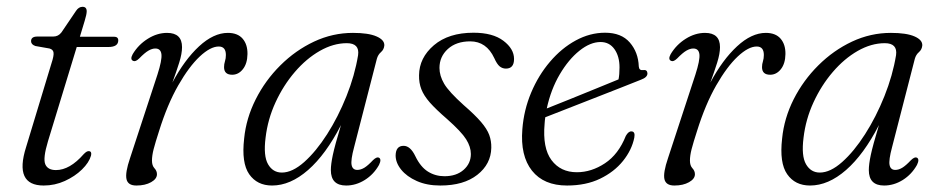

<svg xmlns="http://www.w3.org/2000/svg" viewBox="-20 -550 2828 578"><path d="M129 -404 86.5 -411.5Q73.5 -416 73.5 -426Q73.5 -440 92.5 -440H140.5Q155.5 -440 165 -452.5L209 -517.5Q217 -529.5 228.5 -529.5Q241 -529.5 241 -516Q241 -507 235 -487.5L220.5 -439.5H323Q336 -439.5 336 -428.5Q336 -408.5 306 -408.5H211L124.5 -125Q109 -73.5 116.2 -55.8Q123.5 -38 148.5 -38Q190 -38 232 -86Q241.5 -96 248 -95Q257 -94 254 -81.5Q248 -60.5 226.8 -39.8Q205.5 -19 175.2 -5.2Q145 8.5 111.5 8.5Q22 8.5 58.5 -107L135 -359.5Q142.5 -382 141.2 -391.5Q140 -401 129 -404Z M381.5 -366.5Q370.5 -370.5 379.5 -387Q396.5 -415.5 424.8 -433.2Q453 -451 483 -451Q528 -451 528 -408Q528 -388.5 519.5 -361.5Q511 -334.5 499 -301.5Q535.5 -370 579.2 -410.5Q623 -451 666 -451Q695.5 -451 710.5 -433.5Q725.5 -416 725 -387Q724.5 -358.5 711.2 -341.8Q698 -325 679 -325Q654.5 -325 654.5 -348Q654.5 -357 657.2 -365.5Q660 -374 660 -384.5Q660 -410 638.5 -410Q613.5 -410 581.2 -379.8Q549 -349.5 516.5 -292.8Q484 -236 459 -156Q447.5 -120.5 442.5 -101Q437.5 -81.5 437.5 -66.5Q437.5 -51.5 445 -43.5Q452.5 -35.5 452.5 -25.5Q452.5 -11.5 434.8 -1.5Q417 8.5 390.5 8.5Q365 8.5 360.8 -10.8Q356.5 -30 371.5 -74L454 -325.5Q468 -369 466 -386.5Q464 -404 447.5 -404Q438 -404 426.8 -397.5Q415.5 -391 399 -374Q388 -363.5 381.5 -366.5Z M1046 -107Q1035.5 -68 1038.5 -53.2Q1041.5 -38.5 1055.5 -38.5Q1066 -38.5 1076.8 -45Q1087.5 -51.5 1103 -68Q1114 -78.5 1120.5 -75.5Q1129.5 -71 1121 -53.5Q1105 -25 1078.2 -8.2Q1051.5 8.5 1022 8.5Q976 8.5 976 -38Q976 -55.5 982 -83.8Q988 -112 1006.5 -173.5Q961 -85 907.5 -38.2Q854 8.5 799 8.5Q754 8.5 730.2 -25.5Q706.5 -59.5 715 -133Q721 -194 749.8 -251Q778.5 -308 824 -353.2Q869.5 -398.5 925.5 -424.8Q981.5 -451 1042.5 -451Q1089 -451 1113.2 -440.5Q1137.5 -430 1137 -413.5Q1136 -401 1127 -393.2Q1118 -385.5 1114.5 -373ZM779.5 -135.5Q772.5 -80.5 787 -55.5Q801.5 -30.5 828.5 -30.5Q860 -30.5 895.8 -62.2Q931.5 -94 964.8 -146Q998 -198 1023 -260.5Q1048 -323 1058 -384Q1063 -420 1024 -420Q983.5 -420 942.8 -396.8Q902 -373.5 867.5 -333.2Q833 -293 809.5 -242Q786 -191 779.5 -135.5Z M1318 -19.5Q1354 -19.5 1375.8 -38.8Q1397.5 -58 1397.5 -86.5Q1397.5 -108 1383.2 -130.8Q1369 -153.5 1325.5 -192Q1292.5 -220.5 1274.2 -241.2Q1256 -262 1248.5 -281.2Q1241 -300.5 1241.5 -323.5Q1242 -376 1286.2 -413.8Q1330.5 -451.5 1405.5 -451.5Q1463.5 -451.5 1495.5 -427.2Q1527.5 -403 1527.5 -372.5Q1527.5 -343.5 1503 -343.5Q1492.5 -343.5 1484.2 -350.2Q1476 -357 1468 -375Q1444.5 -425.5 1395.5 -425.5Q1353.5 -425.5 1328.2 -402.5Q1303 -379.5 1303 -345.5Q1303 -322 1317 -298Q1331 -274 1376 -233.5Q1410 -204 1428 -183Q1446 -162 1452.8 -143.8Q1459.5 -125.5 1459 -105Q1458 -56 1417 -23.8Q1376 8.5 1305.5 8.5Q1265 8.5 1234.8 -5Q1204.5 -18.5 1187.8 -39.2Q1171 -60 1171 -82Q1171.5 -111 1195 -111Q1215.5 -111 1230.5 -79.5Q1246 -47.5 1268.2 -33.5Q1290.5 -19.5 1318 -19.5Z M1889.5 -135.5Q1882 -98.5 1855.5 -65.5Q1829 -32.5 1786.5 -12Q1744 8.5 1687 8.5Q1617 8.5 1581.5 -36.2Q1546 -81 1552.5 -161Q1557 -219 1579 -271.2Q1601 -323.5 1635.8 -364.2Q1670.5 -405 1713.2 -428.2Q1756 -451.5 1801.5 -451.5Q1850.5 -451.5 1876 -422Q1901.5 -392.5 1903 -350Q1904 -337.5 1915.5 -339Q1928 -341 1929 -330Q1930 -317.5 1909.5 -310Q1887 -301 1849 -286Q1811 -271 1767.8 -254.2Q1724.5 -237.5 1685.5 -222Q1646.5 -206.5 1621.5 -197Q1620 -187 1619.5 -177.5Q1613 -104.5 1640.2 -68Q1667.5 -31.5 1716.5 -31.5Q1760.5 -31.5 1801.2 -58.5Q1842 -85.5 1864 -141Q1872 -155 1881 -154.5Q1893 -154 1889.5 -135.5ZM1788 -423.5Q1757 -423.5 1724.2 -397.2Q1691.5 -371 1665 -326Q1638.5 -281 1626 -223.5Q1654 -234.5 1693.5 -250.5Q1733 -266.5 1773 -282.8Q1813 -299 1842 -311Q1845 -325 1845 -347Q1845 -380.5 1829.8 -402Q1814.5 -423.5 1788 -423.5Z M2001 -366.5Q1990 -370.5 1999 -387Q2016 -415.5 2044.2 -433.2Q2072.5 -451 2102.5 -451Q2147.5 -451 2147.5 -408Q2147.5 -388.5 2139 -361.5Q2130.5 -334.5 2118.5 -301.5Q2155 -370 2198.8 -410.5Q2242.5 -451 2285.5 -451Q2315 -451 2330 -433.5Q2345 -416 2344.5 -387Q2344 -358.5 2330.8 -341.8Q2317.5 -325 2298.5 -325Q2274 -325 2274 -348Q2274 -357 2276.8 -365.5Q2279.5 -374 2279.5 -384.5Q2279.5 -410 2258 -410Q2233 -410 2200.8 -379.8Q2168.5 -349.5 2136 -292.8Q2103.5 -236 2078.5 -156Q2067 -120.5 2062 -101Q2057 -81.5 2057 -66.5Q2057 -51.5 2064.5 -43.5Q2072 -35.5 2072 -25.5Q2072 -11.5 2054.2 -1.5Q2036.5 8.5 2010 8.5Q1984.5 8.5 1980.2 -10.8Q1976 -30 1991 -74L2073.5 -325.5Q2087.5 -369 2085.5 -386.5Q2083.5 -404 2067 -404Q2057.5 -404 2046.2 -397.5Q2035 -391 2018.5 -374Q2007.5 -363.5 2001 -366.5Z M2665.5 -107Q2655 -68 2658 -53.2Q2661 -38.5 2675 -38.5Q2685.5 -38.5 2696.2 -45Q2707 -51.5 2722.5 -68Q2733.5 -78.5 2740 -75.5Q2749 -71 2740.5 -53.5Q2724.5 -25 2697.8 -8.2Q2671 8.5 2641.5 8.5Q2595.5 8.5 2595.5 -38Q2595.5 -55.5 2601.5 -83.8Q2607.5 -112 2626 -173.5Q2580.5 -85 2527 -38.2Q2473.5 8.5 2418.5 8.5Q2373.5 8.5 2349.8 -25.5Q2326 -59.5 2334.5 -133Q2340.5 -194 2369.2 -251Q2398 -308 2443.5 -353.2Q2489 -398.5 2545 -424.8Q2601 -451 2662 -451Q2708.5 -451 2732.8 -440.5Q2757 -430 2756.5 -413.5Q2755.5 -401 2746.5 -393.2Q2737.5 -385.5 2734 -373ZM2399 -135.5Q2392 -80.5 2406.5 -55.5Q2421 -30.5 2448 -30.5Q2479.5 -30.5 2515.2 -62.2Q2551 -94 2584.2 -146Q2617.5 -198 2642.5 -260.5Q2667.5 -323 2677.5 -384Q2682.5 -420 2643.5 -420Q2603 -420 2562.2 -396.8Q2521.5 -373.5 2487 -333.2Q2452.5 -293 2429 -242Q2405.5 -191 2399 -135.5Z"/></svg>

Font: Fraunces 72pt Soft Light
Style: Italic
Weight: 300
Italic angle: -16°
Version: Version 1.000;[b76b70a41]